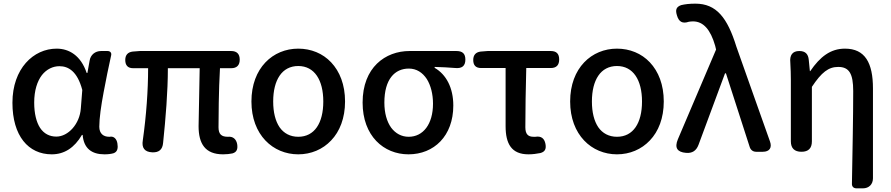

<svg xmlns="http://www.w3.org/2000/svg" viewBox="-20 -830 4874 1050"><path d="M547 -327C559 -393 574 -464 588 -528C591 -541 583 -551 568 -551H536H533C500 -551 475 -530 470 -498L458 -431H454C422 -527 357 -564 290 -564C163 -564 48 -455 48 -268C48 -87 135 14 263 14C332 14 387 -22 428 -92H432C438 -18 482 14 551 14C571 14 587 12 601 8C624 0 626 -22 622 -46C618 -70 603 -87 579 -82C578 -82 578 -82 577 -82C546 -82 523 -99 523 -137C523 -184 533 -253 547 -327ZM199 -131C179 -162 167 -209 167 -269C167 -336 184 -386 209 -419C235 -452 270 -468 305 -468C354 -468 403 -440 430 -338L422 -237C416 -152 353 -83 288 -83C251 -83 220 -99 199 -131Z M881 -551H745L706 -548C679 -545 665 -529 665 -502C665 -473 679 -457 708 -457H790C790 -336 780 -197 761 -63C754 -22 770 1 812 3C849 5 869 -12 872 -49C886 -184 898 -328 898 -457H1072C1071 -345 1066 -190 1066 -140C1066 -44 1102 14 1200 14C1219 14 1237 12 1251 9C1276 2 1281 -16 1277 -42C1272 -69 1254 -85 1227 -82C1227 -82 1226 -82 1226 -82C1192 -82 1175 -95 1175 -134C1175 -178 1176 -341 1183 -457H1244C1275 -457 1291 -473 1291 -504C1291 -535 1275 -551 1244 -551H1018Z M1791 -489C1745 -538 1681 -564 1611 -564C1473 -564 1355 -459 1355 -275C1355 -92 1473 14 1611 14C1681 14 1745 -13 1791 -62C1838 -111 1867 -184 1867 -275C1867 -367 1838 -439 1791 -489ZM1509 -416C1532 -450 1567 -469 1611 -469C1700 -469 1748 -392 1748 -275C1748 -157 1700 -82 1611 -82C1567 -82 1532 -101 1509 -134C1486 -168 1474 -216 1474 -275C1474 -334 1486 -382 1509 -416Z M2448 -551H2372H2220C2087 -551 1963 -461 1963 -269C1963 -87 2078 14 2214 14C2353 14 2459 -86 2459 -253C2459 -350 2420 -423 2357 -459V-464C2398 -463 2433 -461 2471 -458C2506 -455 2525 -469 2525 -504C2525 -537 2509 -551 2476 -551ZM2119 -132C2096 -164 2082 -211 2082 -269C2082 -397 2139 -455 2216 -455C2258 -455 2291 -433 2314 -398C2336 -363 2348 -315 2348 -263C2348 -151 2294 -82 2215 -82C2176 -82 2143 -100 2119 -132Z M2745 -299V-140C2745 -44 2777 14 2870 14C2893 14 2915 11 2935 7C2961 0 2968 -16 2963 -43C2957 -74 2939 -87 2908 -82C2905 -82 2901 -82 2898 -82C2869 -82 2853 -95 2853 -134C2853 -230 2855 -343 2858 -458H2992C3023 -458 3038 -474 3038 -505C3038 -536 3023 -551 2992 -551H2842H2647L2609 -548C2582 -545 2568 -529 2568 -502C2568 -473 2582 -458 2611 -458H2745Z M3534 -489C3488 -538 3424 -564 3354 -564C3216 -564 3098 -459 3098 -275C3098 -92 3216 14 3354 14C3424 14 3488 -13 3534 -62C3581 -111 3610 -184 3610 -275C3610 -367 3581 -439 3534 -489ZM3252 -416C3275 -450 3310 -469 3354 -469C3443 -469 3491 -392 3491 -275C3491 -157 3443 -82 3354 -82C3310 -82 3275 -101 3252 -134C3229 -168 3217 -216 3217 -275C3217 -334 3229 -382 3252 -416Z M4109 -287 4007 -575C3958 -733 3898 -810 3783 -810C3750 -810 3726 -807 3705 -802C3677 -792 3673 -775 3682 -746C3692 -711 3712 -699 3747 -711C3754 -712 3761 -713 3770 -713C3827 -713 3866 -667 3891 -580L3896 -559L3687 -68C3668 -22 3683 2 3732 6C3766 9 3788 -6 3800 -38L3945 -429H3950L4080 -26C4085 -10 4098 0 4115 0H4149H4152C4188 0 4203 -22 4191 -56Z M4754 -73V-346C4754 -486 4711 -564 4601 -564C4522 -564 4465 -520 4411 -441H4409L4403 -502C4400 -535 4384 -551 4351 -551C4313 -551 4298 -527 4302 -489C4304 -454 4305 -421 4305 -394V-57C4305 -19 4325 0 4363 0C4401 0 4420 -19 4420 -57V-355C4473 -435 4511 -464 4564 -464C4624 -464 4646 -427 4646 -332C4646 -190 4642 3 4639 174C4638 190 4648 200 4664 200H4696H4699C4732 200 4754 178 4754 145Z"/></svg>

Font: GenSenRounded2 TW M
Style: Regular
Weight: 500
Version: Version 2.100;PS 2.1;hotconv 16.6.51;makeotf.lib2.5.65220 DE